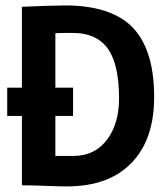

<svg xmlns="http://www.w3.org/2000/svg" viewBox="-20 -667 604 689"><path d="M242.2 -352.5V-251H178.7V-107.4H243.2Q322.3 -107.4 367.2 -169.9Q407.2 -226.6 407.2 -313.5Q407.2 -429.7 371.1 -486.3Q330.1 -549.8 238.3 -548.8Q231.4 -548.8 210 -548.8Q190.4 -547.9 178.7 -547.9V-352.5ZM58.6 -352.5V-642.6Q139.6 -646.5 212.9 -647.5Q375 -647.5 452.1 -572.3Q532.2 -493.2 533.2 -323.2Q534.2 -169.9 455.1 -85.9Q374 2 218.8 2Q193.4 2 146.5 0Q99.6 -2 58.6 -2V-251H5.9V-352.5Z"/></svg>

Font: Puritan
Style: Bold
Weight: 700
Version: 2.1